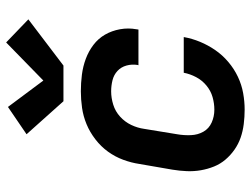

<svg xmlns="http://www.w3.org/2000/svg" viewBox="-118 -710 835 640"><g transform="rotate(-90 300.0 -389.5)"><path d="M255 8Q231 8 207 5Q183 2 161.5 -5.5Q140 -13 121.5 -26Q103 -39 88.5 -56Q74 -73 65.5 -94Q57 -115 53 -138Q49 -161 50 -185Q51 -209 55 -233L74 -343Q78 -370 88 -397Q98 -424 115 -447.5Q132 -471 156 -489.5Q180 -508 206.5 -519Q233 -530 261 -534Q289 -538 316 -538Q344 -538 371.5 -534.5Q399 -531 424.5 -521.5Q450 -512 471 -496Q492 -480 505 -457.5Q518 -435 523 -407.5Q528 -380 523 -353Q523 -351 522.5 -349.5Q522 -348 522 -346H403Q403 -347 403.5 -347.5Q404 -348 404 -349Q407 -368 402 -386Q397 -404 384 -416Q371 -428 353 -432.5Q335 -437 316 -437Q294 -437 271.5 -430Q249 -423 231.5 -407Q214 -391 204 -370Q194 -349 191 -327L173 -217Q169 -194 170 -171Q171 -148 181.5 -129.5Q192 -111 212 -102Q232 -93 255 -93Q276 -93 297 -99Q318 -105 335.5 -119.5Q353 -134 363.5 -154Q374 -174 378 -195H497Q492 -167 481 -140.5Q470 -114 453.5 -90Q437 -66 414 -46.5Q391 -27 364.5 -14.5Q338 -2 310 3Q282 8 255 8ZM283 -596 173 -719 264 -781 352 -663 479 -787 556 -713 402 -596Z"/></g></svg>

Font: Iosevka Curly Extended Oblique
Style: Bold
Weight: 700
Width: 7
Italic angle: -9°
Monospace: yes
Designer: Belleve Invis
Foundry: Belleve Invis
Version: Version 11.1.0; ttfautohint (v1.8.3)